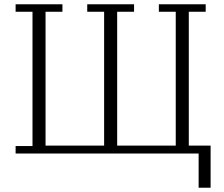

<svg xmlns="http://www.w3.org/2000/svg" viewBox="-20 -718 1048 898"><path d="M909 0H53V-35H132V-663H53V-698H272V-663H193V-37H467V-663H388V-698H607V-663H528V-37H802V-663H723V-698H942V-663H863V-37H965V160H909Z"/></svg>

Font: IBM Plex Serif Light
Style: Regular
Weight: 300
Designer: Mike Abbink, Paul van der Laan, Pieter van Rosmalen
Foundry: Bold Monday
Version: Version 3.001